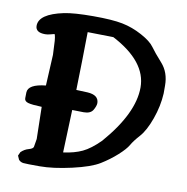

<svg xmlns="http://www.w3.org/2000/svg" viewBox="-76 -742 794 815"><g transform="rotate(10 321.0 -334.5)"><path d="M612.3 -430.7V-396.5Q609.4 -341.8 589.4 -285.9Q569.3 -230 544.9 -202.9Q520.5 -175.8 509.8 -156.7Q499 -137.7 468.8 -110.4Q438.5 -83 401.4 -60.1Q364.3 -37.1 284.7 -19Q205.1 -1 147.5 -1Q89.8 -1 77.1 -2.4Q64.5 -3.9 56.6 -13.2L49.3 -29.8L56.6 -45.9Q71.3 -60.1 89.4 -64.9Q107.4 -69.8 109.4 -78.1L115.2 -112.8L112.3 -251Q69.3 -252.4 53.2 -257.1Q37.1 -261.7 37.1 -274.9Q37.1 -288.1 37.6 -300.3Q39.1 -335.4 114.3 -343.3L121.1 -476.6L118.2 -536.6Q118.7 -536.6 116.5 -550.8Q114.3 -564.9 111.8 -564.7Q109.4 -564.5 96.7 -560.8Q84 -557.1 73.2 -557.1Q31.2 -557.1 31.2 -586.4Q31.2 -637.2 136.2 -659.2Q179.2 -668 261.5 -668Q343.8 -668 387.7 -659.2Q431.6 -650.4 473.1 -627.9Q514.6 -605.5 530.3 -583.5Q545.9 -561.5 579.1 -524.4Q612.3 -487.3 612.3 -430.7ZM360.4 -595.2 249.5 -597.2Q248 -471.7 244.6 -347.2Q268.1 -346.7 293.5 -345.2Q341.3 -342.3 342.3 -308.1Q342.3 -295.4 331.8 -277.3Q321.3 -259.3 292 -259.3L242.2 -260.3Q239.3 -168 235.4 -76.2Q283.2 -82.5 316.9 -98.4Q350.6 -114.3 390.1 -153.8Q511.2 -293 511.2 -404.8Q511.2 -516.6 360.4 -595.2Z"/></g></svg>

Font: Drukaatie burti
Style: Demi
Weight: 600
Version: Version 0.14